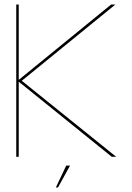

<svg xmlns="http://www.w3.org/2000/svg" viewBox="-20 -695 586 851"><path d="M52 0H63V-333L475.5 0H495L76.5 -337L491.5 -675H472.5L63 -341V-675H52ZM227.5 136H237L290.5 39H273.5Z"/></svg>

Font: Anybody SemiExpanded Thin
Style: Regular
Weight: 250
Width: 6
Version: Version 1.113;gftools[0.9.25]